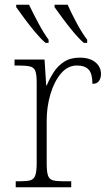

<svg xmlns="http://www.w3.org/2000/svg" viewBox="-20 -786 459 806"><path d="M46 0V-25H64Q92 -25 107 -29Q122 -33 128 -49.5Q134 -66 134 -101V-439Q134 -472 128.5 -487.5Q123 -503 106 -507Q89 -511 56 -511H41V-536H167L174 -427H176Q188 -456 205.5 -483Q223 -510 249.5 -527Q276 -544 315 -544Q357 -544 380.5 -524.5Q404 -505 404 -475Q404 -458 395.5 -446Q387 -434 368 -434Q368 -477 352 -494Q336 -511 303 -511Q264 -511 235.5 -477Q207 -443 191.5 -390Q176 -337 176 -280V-100Q176 -65 181.5 -49Q187 -33 202.5 -29Q218 -25 246 -25H279V0ZM332 -606Q311 -624 287 -653Q263 -682 242 -710.5Q221 -739 209 -756V-766H264Q279 -732 301.5 -690Q324 -648 346 -619V-606ZM171 -606Q150 -624 126 -653Q102 -682 81 -710.5Q60 -739 48 -756V-766H102Q118 -732 140.5 -690Q163 -648 184 -619V-606Z"/></svg>

Font: Noto Serif ExtraLight
Style: Regular
Weight: 200
Designer: Monotype Design Team
Foundry: Monotype Imaging Inc.
Version: Version 2.015; ttfautohint (v1.8.4.7-5d5b)